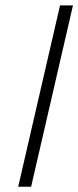

<svg xmlns="http://www.w3.org/2000/svg" viewBox="-20 -706 296 726"><path d="M207 -685.5H255.9L97.7 0H48.8Z"/></svg>

Font: Caudex
Style: Italic
Weight: 400
Italic angle: -13°
Version: Version 1.04